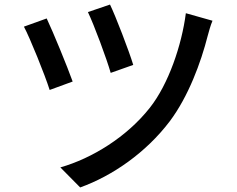

<svg xmlns="http://www.w3.org/2000/svg" viewBox="-20 -784 1040 843"><path d="M463 -764 366 -731C393 -675 449 -524 466 -464L565 -499C547 -559 487 -715 463 -764ZM796 -726C778 -586 720 -415 638 -311C537 -183 385 -89 245 -49L332 39C474 -12 621 -114 725 -251C807 -360 862 -509 892 -627C897 -645 904 -672 913 -693L796 -726ZM185 -703 85 -667C111 -619 178 -453 198 -389L299 -426C275 -493 213 -644 185 -703Z"/></svg>

Font: Source Han Sans KR Medium
Style: Regular
Weight: 500
Designer: Ryoko NISHIZUKA (kana & ideographs); Paul D. Hunt (Latin, Greek & Cyrillic); Wenlong ZHANG (bopomofo); Sandoll Communica
Foundry: Adobe Systems Incorporated
Version: Version 1.001;PS 1.001;hotconv 1.0.78;makeotf.lib2.5.61930